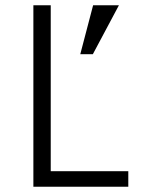

<svg xmlns="http://www.w3.org/2000/svg" viewBox="-20 -710 543 730"><path d="M106.9 0V-689.9H172.9V-59.1H467.8V0ZM285.2 -503.9 334 -689.9H432.1L333 -503.9Z"/></svg>

Font: HK Grotesk Light
Style: Regular
Weight: 300
Designer: Alfredo Marco Pradil and Stefan Peev
Foundry: Hanken Design Co.
Version: Version 1.045;PS 001.045;hotconv 1.0.88;makeotf.lib2.5.64775